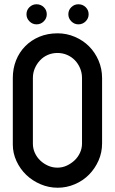

<svg xmlns="http://www.w3.org/2000/svg" viewBox="-20 -879 539 899"><path d="M151 -765Q132 -765 118 -779Q104 -793 104 -812Q104 -832 118 -845.5Q132 -859 151 -859Q171 -859 185 -845.5Q199 -832 199 -812Q199 -793 185 -779Q171 -765 151 -765ZM347 -765Q328 -765 314 -779Q300 -793 300 -812Q300 -832 314 -845.5Q328 -859 347 -859Q367 -859 381 -845.5Q395 -832 395 -812Q395 -793 381 -779Q367 -765 347 -765ZM40 -514Q40 -558 55 -596Q70 -634 98 -662.5Q126 -691 164.5 -707Q203 -723 250 -723Q292 -723 330.5 -706.5Q369 -690 397 -662Q425 -634 441.5 -595.5Q458 -557 458 -513V-208Q458 -165 441.5 -127.5Q425 -90 397 -61.5Q369 -33 330.5 -16.5Q292 0 250 0Q208 0 169.5 -16.5Q131 -33 102.5 -60.5Q74 -88 57 -125Q40 -162 40 -202ZM134 -206Q134 -183 143.5 -162.5Q153 -142 169 -127Q185 -112 205.5 -103Q226 -94 249 -94Q272 -94 292.5 -103.5Q313 -113 329 -128Q345 -143 354.5 -163.5Q364 -184 364 -207V-514Q364 -538 355 -559.5Q346 -581 330.5 -597Q315 -613 294 -622Q273 -631 249 -631Q225 -631 204 -622Q183 -613 167.5 -596.5Q152 -580 143 -559Q134 -538 134 -514Z"/></svg>

Font: VDS
Style: Regular
Weight: 400
Designer: artmaker
Foundry: artmaker
Version: Version 1.000 2009 initial release